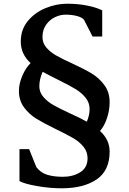

<svg xmlns="http://www.w3.org/2000/svg" viewBox="-20 -886 693 1035"><path d="M531 -830V-689H479L433 -779Q423 -792 395.5 -799.5Q368 -807 333 -807Q305 -807 276.5 -793.5Q248 -780 228.5 -752.5Q209 -725 209 -686Q209 -654 230 -629.5Q251 -605 282.5 -587Q314 -569 367 -545Q434 -514 474 -490Q514 -466 542.5 -427.5Q571 -389 571 -335Q571 -293 557 -250Q543 -207 519 -180Q571 -133 571 -69Q571 34 500.5 81.5Q430 129 313 129Q248 129 179.5 117Q111 105 85 90V-82H137L176 15Q200 46 235.5 56.5Q271 67 319 67Q373 67 412.5 42.5Q452 18 452 -33Q452 -68 430 -95Q408 -122 374.5 -141.5Q341 -161 285 -188Q219 -220 178.5 -244.5Q138 -269 110 -306.5Q82 -344 82 -396Q82 -435 100.5 -478Q119 -521 145 -546Q92 -594 92 -662Q92 -726 129.5 -772Q167 -818 225 -842Q283 -866 342 -866Q401 -866 452 -855.5Q503 -845 531 -830ZM192 -421Q192 -388 214.5 -362.5Q237 -337 269 -319Q301 -301 357 -275Q409 -252 448 -230Q463 -265 463 -298Q463 -332 442 -358.5Q421 -385 388.5 -405Q356 -425 299 -453Q246 -479 210 -499Q192 -459 192 -421Z"/></svg>

Font: Martel
Style: Bold
Weight: 700
Designer: Dan Reynolds
Foundry: Dan Reynolds
Version: Version 1.001; ttfautohint (v1.1) -l 5 -r 5 -G 72 -x 0 -D la